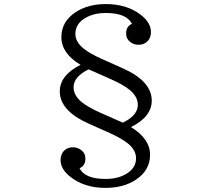

<svg xmlns="http://www.w3.org/2000/svg" viewBox="-20 -852 1040 944"><path d="M376 -533.2Q281.7 -589.8 281.7 -669.4Q281.7 -745.6 351.6 -792Q412.6 -832 501 -832Q603 -832 671.4 -779.8Q722.2 -740.7 722.2 -694.3Q722.2 -667 705.6 -649.4Q688.5 -631.8 661.1 -631.8Q638.7 -631.8 621.1 -645Q600.1 -660.6 600.1 -687.5Q600.1 -722.7 628.9 -734.9Q601.6 -788.1 501 -788.1Q441.4 -788.1 400.4 -764.2Q350.6 -735.4 350.6 -685.5Q350.6 -646 391.1 -613.3Q420.9 -588.9 481 -562L584 -516.1Q726.1 -452.6 726.1 -357.4Q726.1 -277.8 624 -227.1Q717.8 -169.9 717.8 -90.8Q717.8 -14.6 647.9 31.7Q587.4 71.8 498 71.8Q397 71.8 328.6 19.5Q277.8 -19 277.8 -65.4Q277.8 -92.8 294.4 -110.4Q311.5 -127.9 338.4 -127.9Q360.8 -127.9 378.4 -114.7Q399.9 -99.1 399.9 -72.3Q399.9 -37.1 371.1 -24.9Q397 27.8 499.5 27.8Q558.1 27.8 599.1 3.9Q648.9 -24.9 648.9 -73.7Q648.9 -114.3 608.4 -147Q578.1 -171.4 519 -198.2L416 -244.1Q273.9 -307.6 273.9 -402.8Q273.9 -481.9 376 -533.2ZM416 -511.2Q341.8 -475.1 341.8 -422.9Q341.8 -382.3 382.8 -349.1Q414.1 -324.2 473.1 -297.9L567.9 -255.9L569.3 -255.4L574.2 -253.4Q581.5 -250 584 -249Q657.7 -284.7 657.7 -336.4Q657.7 -377.4 616.7 -410.6Q585.4 -436 526.9 -461.9L432.1 -503.9Q431.6 -503.9 430.2 -504.4Q429.2 -505.4 425.3 -506.8Q422.4 -508.3 416 -511.2Z"/></svg>

Font: BIZ UDPMincho
Style: Regular
Weight: 400
Designer: TypeBank Co., Ltd.
Foundry: Morisawa Inc.
Version: Version 1.06